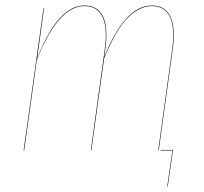

<svg xmlns="http://www.w3.org/2000/svg" viewBox="-20 -547 742 698"><path d="M532.2 -526.9Q581.1 -526.9 599.9 -485.4Q618.7 -443.8 607.9 -368.2L557.1 0H555.2L606 -368.2Q616.7 -443.4 598.4 -484.1Q580.1 -524.9 532.2 -524.9Q486.3 -524.9 443.1 -481Q399.9 -437 358.4 -334.5L312 0H310.1L360.8 -368.2Q371.6 -443.4 353.3 -484.1Q335 -524.9 287.1 -524.9Q191.4 -524.9 113.8 -329.1L67.9 0H65.9L138.2 -517.1H140.1L115.2 -335Q190.4 -526.9 287.1 -526.9Q336.4 -526.9 355 -485.6Q373.5 -444.3 362.8 -368.2L358.9 -339.8Q434.1 -526.9 532.2 -526.9ZM564 0V-2H608.9L589.8 130.9H587.9L606.9 0Z"/></svg>

Font: Fira Sans Compressed Two
Style: Italic
Weight: 100
Width: 3
Italic angle: -8°
Designer: Carrois Corporate & Edenspiekermann AG
Foundry: Carrois Corporate GbR & Edenspiekermann AG
Version: Version 4.203;PS 004.203;hotconv 1.0.88;makeotf.lib2.5.64775